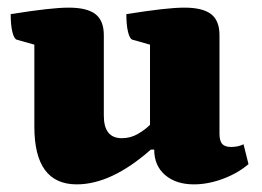

<svg xmlns="http://www.w3.org/2000/svg" viewBox="-20 -471 687 503"><path d="M181 12Q70 12 70 -139V-354L24 -367Q17 -369 12.5 -387Q8 -405 8 -434Q65 -443 101 -447Q137 -451 160 -451Q208 -451 230 -434Q252 -417 252 -379V-168Q252 -109 299 -109Q322 -109 341 -120Q360 -131 373 -144V-354L327 -367Q320 -369 315.5 -387Q311 -405 311 -434Q368 -443 404 -447Q440 -451 463 -451Q511 -451 533 -434Q555 -417 555 -379V-121Q555 -102 562 -94Q569 -86 585 -86Q604 -86 618 -93L631 -41Q603 -17 564 -2.5Q525 12 488 12Q441 12 412.5 -12.5Q384 -37 384 -79H375Q272 12 181 12Z"/></svg>

Font: Petrona Black
Style: Regular
Weight: 900
Designer: Ringo R. Seeber
Foundry: Ringo R. Seeber
Version: Version 2.001; ttfautohint (v1.8.3)